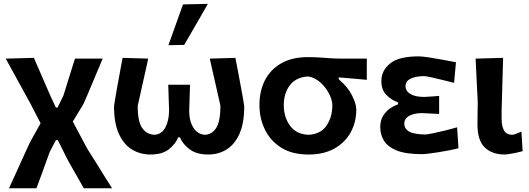

<svg xmlns="http://www.w3.org/2000/svg" viewBox="-20 -810 2818 1022"><path d="M28 192Q36.5 173.5 50 144Q63.5 114.5 78.5 81.2Q93.5 48 107.2 18Q121 -12 130.2 -32.2Q139.5 -52.5 141 -55L196 -154L143 -256.5Q110.5 -316 76.8 -377.2Q43 -438.5 10.5 -498L160.5 -502Q173.5 -472 190.5 -432.8Q207.5 -393.5 223.8 -356Q240 -318.5 251 -294L277.5 -237.5H286.5L318 -302.5Q337 -363.5 352.2 -412.5Q367.5 -461.5 379 -498H526.5Q518 -477.5 505.5 -448Q493 -418.5 479.5 -386Q466 -353.5 453.8 -324.8Q441.5 -296 433.2 -276.8Q425 -257.5 423.5 -255L367.5 -163L443 -21Q473.5 27 495.8 63Q518 99 537 129.5Q556 160 576.5 192H426Q414.5 171.5 399.5 145.2Q384.5 119 370.2 94Q356 69 346 51.2Q336 33.5 334.5 30L288 -64H277.5L244.5 -1Q224.5 56 206 105.8Q187.5 155.5 174 192Z M780.5 12.5Q726.5 12.5 682.5 -14.2Q638.5 -41 612.8 -97.5Q587 -154 587 -244Q587 -248.5 591.8 -277Q596.5 -305.5 603.8 -346.5Q611 -387.5 619 -429.2Q627 -471 632.5 -502L769 -498Q760 -457 749.8 -411.5Q739.5 -366 730 -323Q720.5 -280 713 -246.5Q713 -161.5 737.2 -128Q761.5 -94.5 801.5 -92.5Q841 -95 860.2 -131.5Q879.5 -168 880 -223Q879 -259 877.8 -291.2Q876.5 -323.5 875.5 -359H991.5Q990.5 -322 989.2 -288Q988 -254 987 -216.5Q987.5 -165.5 1009.5 -130.2Q1031.5 -95 1071.5 -92.5Q1108.5 -94.5 1130.8 -129Q1153 -163.5 1153.5 -246.5Q1146 -280 1136.2 -323Q1126.5 -366 1116.2 -411.5Q1106 -457 1096.5 -498L1233 -502Q1239 -471 1247 -429.2Q1255 -387.5 1262.5 -346.5Q1270 -305.5 1275 -277Q1280 -248.5 1280 -244Q1280 -154 1254.5 -97.5Q1229 -41 1185.8 -14.2Q1142.5 12.5 1088 12.5Q1026 12.5 988.8 -15.8Q951.5 -44 938 -79H928.5Q915.5 -45.5 880.2 -16.5Q845 12.5 780.5 12.5ZM876.5 -569.5Q896 -623.5 915.2 -677.8Q934.5 -732 954 -786.5L1086.5 -789.5Q1069 -758.5 1047 -720.5Q1025 -682.5 1002.5 -643.5Q980 -604.5 960.5 -571Z M1622 12.5Q1534.5 12.5 1476.5 -24.2Q1418.5 -61 1389.8 -121Q1361 -181 1361 -251Q1361 -325.5 1390.2 -382.8Q1419.5 -440 1477 -473Q1534.5 -506 1619 -506Q1655 -506 1682.2 -504Q1709.5 -502 1737.8 -500Q1766 -498 1805 -498H1932.5V-385Q1897 -388.5 1859.8 -391.8Q1822.5 -395 1783 -398V-388.5Q1832 -346.5 1854.2 -301.5Q1876.5 -256.5 1876.5 -227Q1876.5 -159.5 1846.5 -105.2Q1816.5 -51 1759.8 -19.2Q1703 12.5 1622 12.5ZM1621.5 -92.5Q1686.5 -95.5 1717.8 -141Q1749 -186.5 1749 -249.5Q1749 -276.5 1732.2 -310Q1715.5 -343.5 1686.5 -370Q1657.5 -396.5 1621.5 -403Q1556.5 -400 1523.5 -357Q1490.5 -314 1490.5 -249.5Q1490.5 -187 1523.5 -141.2Q1556.5 -95.5 1621.5 -92.5Z M2225.5 10.5Q2139.5 10.5 2091.2 -9.2Q2043 -29 2023.5 -61.5Q2004 -94 2004 -133Q2004 -168.5 2019.2 -193.2Q2034.5 -218 2056.5 -233Q2078.5 -248 2099 -254.5V-265Q2066.5 -276 2038.2 -303Q2010 -330 2010 -378.5Q2010 -434.5 2056.5 -472.2Q2103 -510 2209 -510Q2225.5 -510 2260.8 -504.8Q2296 -499.5 2336.2 -492Q2376.5 -484.5 2407 -478.5L2397 -369Q2362 -378 2328.2 -386.2Q2294.5 -394.5 2269.2 -399.8Q2244 -405 2236 -405Q2138.5 -402 2138.5 -351Q2138.5 -325.5 2164.5 -309.8Q2190.5 -294 2238.5 -294Q2259 -295 2279 -296.5Q2299 -298 2317.5 -299.5V-203.5Q2296.5 -204.5 2276.5 -205.5Q2256.5 -206.5 2228 -208Q2185 -208 2158.5 -193.5Q2132 -179 2132 -151Q2132 -125.5 2156.2 -110.5Q2180.5 -95.5 2242 -94Q2252.5 -94 2282 -100Q2311.5 -106 2347.5 -114.8Q2383.5 -123.5 2413 -132.5L2420.5 -21Q2400.5 -15.5 2372.2 -10Q2344 -4.5 2314.5 0.2Q2285 5 2261 7.8Q2237 10.5 2225.5 10.5Z M2667 12.5Q2599 12.5 2560.2 -25.2Q2521.5 -63 2521.5 -147.5Q2521.5 -185 2522.2 -211.2Q2523 -237.5 2523 -267Q2519.5 -336.5 2516.8 -389.8Q2514 -443 2511.5 -498L2658 -502Q2656.5 -450.5 2655 -396.8Q2653.5 -343 2652.2 -296.2Q2651 -249.5 2650 -220V-178Q2650 -137.5 2663.2 -115Q2676.5 -92.5 2708 -92.5Q2713.5 -92.5 2726.8 -97.8Q2740 -103 2755.5 -109.5L2762 -5.5Q2736.5 2 2706.2 7.2Q2676 12.5 2667 12.5Z"/></svg>

Font: Commissioner Loud SemiBold
Style: Regular
Weight: 600
Designer: Kostas Bartsokas
Foundry: Kostas Bartsokas
Version: Version 1.000; ttfautohint (v1.8.3)